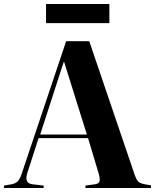

<svg xmlns="http://www.w3.org/2000/svg" viewBox="-25 -935 771 955"><path d="M-5 0V-12L30 -18Q48 -21 60 -30Q72 -39 84 -74L304 -730H419L642 -74Q652 -44 661 -33.5Q670 -23 693 -19L726 -13V0H400V-12L444 -18Q465 -20 469.5 -31.5Q474 -43 466 -71L413 -248H167L111 -75Q102 -47 109.5 -33.5Q117 -20 140 -18L192 -12V0ZM175 -266H407L294 -627H292ZM204 -820V-915H519V-820Z"/></svg>

Font: Literata 72pt
Style: Bold
Weight: 700
Designer: Latin by Veronika Burian and Jose Scaglione. Greek by Irene Vlachou. Cyrillic by Vera Evstafieva.
Foundry: TypeTogether
Version: Version 3.002